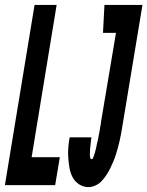

<svg xmlns="http://www.w3.org/2000/svg" viewBox="-48 -755 601 783"><path d="M-28 0 93 -735H183L81 -114H196L177 0ZM313 8Q292 8 275 -3Q258 -14 248.5 -31.5Q239 -49 235.5 -69.5Q232 -90 230.5 -110.5Q229 -131 230.5 -152Q232 -173 236 -195H325Q324 -190 323.5 -185.5Q323 -181 322.5 -176.5Q322 -172 321.5 -167Q321 -162 320.5 -157.5Q320 -153 319.5 -148.5Q319 -144 319 -139Q319 -134 318.5 -129.5Q318 -125 318.5 -120.5Q319 -116 320 -111Q321 -106 326 -106Q330 -106 332 -112Q334 -118 336 -123Q338 -128 339 -132.5Q340 -137 341.5 -142Q343 -147 344 -152Q345 -157 346 -161.5Q347 -166 348 -171Q349 -176 350.5 -181Q352 -186 352.5 -190.5Q353 -195 354 -200Q355 -205 356 -210Q357 -215 358 -219.5Q359 -224 359.5 -229Q360 -234 361 -239Q362 -244 363 -248.5Q364 -253 364 -258L425 -621H372L378 -735H533L451 -240Q449 -225 446 -210.5Q443 -196 440 -181.5Q437 -167 433 -153Q429 -139 424.5 -124.5Q420 -110 414 -96Q408 -82 401.5 -68.5Q395 -55 386 -41.5Q377 -28 367 -17Q357 -6 342 1Q327 8 313 8Z"/></svg>

Font: Iosevka Term Curly Heavy
Style: Italic
Weight: 900
Italic angle: -9°
Designer: Belleve Invis
Foundry: Belleve Invis
Version: Version 32.3.0